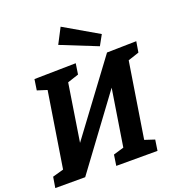

<svg xmlns="http://www.w3.org/2000/svg" viewBox="-170 -1091 1136 1225"><g transform="rotate(-20 398.0 -478.0)"><path d="M801 -704 789 -631 714 -606 633 -95 700 -73 689 0H409L420 -73L491 -94L552 -479L198 0H-5L7 -73L82 -94L163 -605L97 -626L108 -699L390 -704L379 -631L303 -606L242 -217L601 -700ZM610 -822 572 -753 325 -852 379 -956Z"/></g></svg>

Font: Bitter Pro
Style: Bold Italic
Weight: 700
Italic angle: -9°
Designer: Sol Matas, and Bitter project Authors
Foundry: Sol Matas
Version: Version 1.010